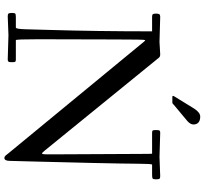

<svg xmlns="http://www.w3.org/2000/svg" viewBox="-48 -842 911 854"><g transform="rotate(90 407.0 -414.5)"><path d="M412.1 -726.1Q406 -726.1 406 -728.1Q406 -730.2 406.7 -731.9Q407.5 -733.6 408.7 -735.6Q409.9 -737.5 410.2 -738L463.1 -824Q480.5 -850.1 498 -850.1Q515.6 -850.1 524.4 -842Q533.2 -834 533.2 -820.2Q533.2 -806.4 518.1 -793L446 -732.9Q445.1 -732.2 443.4 -730.2Q439.5 -726.1 436 -726.1ZM136 2.9 52 6.1Q42 6.1 39.6 2.3Q37.1 -1.5 37.1 -13.3Q37.1 -25.1 40.3 -27.6Q43.5 -30 55.9 -30H102.1Q108.6 -30 109.7 -73.6Q110.8 -117.2 112.5 -175.3Q118.9 -391.1 118.9 -636H54Q45.4 -636 42.7 -639.4Q40 -642.8 40 -653.3Q40 -663.8 42.7 -668Q45.4 -672.1 54 -672.1Q54 -672.1 166 -668.9L220.9 -672.1Q225.3 -672.1 227.3 -671.5Q229.2 -670.9 230.2 -670.7Q231.2 -670.4 232.4 -669.4Q233.6 -668.5 234.4 -668Q235.1 -667.5 236.5 -666Q237.8 -664.6 238.3 -663.8Q238.8 -663.1 240.5 -661Q242.2 -658.9 242.9 -658L648.9 -158.9Q660.6 -144.3 663.1 -146.7Q666 -149.7 666 -165V-207L664.1 -583Q664.1 -636 663.1 -636H570.1Q561.8 -636 559.9 -639Q558.1 -642.1 558.1 -649.9Q558.1 -657.7 558.2 -660Q558.3 -662.4 558.8 -665.4Q559.3 -668.5 560.5 -669.4Q563.7 -672.1 570.1 -672.1L678 -668.9L762.9 -672.1Q772.9 -672.1 775 -668.3Q777.1 -664.6 777.1 -652.7Q777.1 -640.9 773.4 -638.4Q769.8 -636 757.1 -636H711.9Q708 -636 707.8 -573.9Q707.5 -511.7 704.3 -370.6Q701.2 -229.5 698.1 -117.6Q695.1 -5.6 695.1 -3.9Q695.1 21 681.9 21Q675.5 21 669.4 13.2Q663.3 5.4 662.1 3.9Q169.9 -594 164.8 -600Q159.7 -606 157.7 -605Q155 -603.3 155 -471.9L154.1 -128.9Q154.1 -30 158 -30H243.9Q252.2 -30 254.2 -27Q256.1 -23.9 256.1 -14.5Q256.1 -5.1 255.6 -1.7Q254.4 6.1 243.9 6.1Z"/></g></svg>

Font: Fanwood Text
Style: Regular
Weight: 400
Version: Version 1.1001